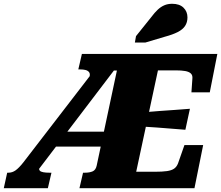

<svg xmlns="http://www.w3.org/2000/svg" viewBox="-65 -995 1169 1015"><path d="M-27 -82H-21Q0 -82 17.5 -94.5Q35 -107 58 -136L409 -592Q412 -606 405.5 -614Q399 -622 387 -625Q375 -628 359 -628H349L368 -710H1084L1044 -507H947L952 -579Q954 -597 944 -606.5Q934 -616 914 -619.5Q894 -623 864 -623H770L655 -87H754Q793 -87 817.5 -90.5Q842 -94 855.5 -103.5Q869 -113 876 -131L910 -228H1009L963 0H355L374 -82H384Q408 -82 424.5 -89Q441 -96 446 -119L553 -622H537L142 -103Q141 -97 146 -92Q151 -87 164 -84.5Q177 -82 196 -82H207L188 0H-45ZM241 -299H521L510 -220H203ZM702 -402Q742 -406 781.5 -408.5Q821 -411 860.5 -414Q900 -417 939 -420L915 -309Q877 -312 839 -315Q801 -318 763 -321Q725 -324 686 -326ZM735 -905Q752 -928 768.5 -943.5Q785 -959 803.5 -967Q822 -975 845 -975Q884 -975 905 -954.5Q926 -934 926 -903Q926 -877 913.5 -858Q901 -839 874.5 -825.5Q848 -812 807 -801L703 -770H648L654 -804Z"/></svg>

Font: Roboto Serif ExtraBold
Style: Italic
Weight: 800
Italic angle: -10°
Version: Version 1.007